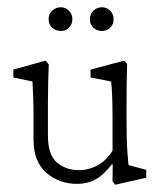

<svg xmlns="http://www.w3.org/2000/svg" viewBox="-20 -506 451 534"><path d="M337.4 -46.9 386.7 -33.7V-11.7L299.8 7.8L293 -1.5L293.5 -48.3L291.5 -49.3Q267.6 -18.6 245.1 -6.6Q222.7 5.4 194.8 5.4Q144.5 5.4 108.9 -25.4Q73.2 -56.2 73.2 -118.2V-187Q73.2 -212.4 72.3 -235.4Q71.3 -258.3 70.3 -279.3L17.1 -290.5V-312.5L106.4 -337.4L115.7 -326.7Q114.7 -301.3 114 -276.9Q113.3 -252.4 113.3 -224.1V-128.9Q113.3 -75.7 138.2 -54.2Q163.1 -32.7 201.2 -32.7Q224.6 -32.7 249.3 -44.9Q273.9 -57.1 293 -86.9V-183.1Q293 -208.5 292 -236.1Q291 -263.7 289.1 -279.3L231.9 -290.5V-312.5L325.7 -337.4L333.5 -328.1Q332.5 -290.5 332.3 -269.8Q332 -249 332 -220.2V-167.5Q332 -112.3 334.2 -85Q336.4 -57.6 337.4 -46.9ZM148.9 -419.9Q135.7 -419.9 125.5 -428.7Q115.2 -437.5 115.2 -452.6Q115.2 -467.3 125.5 -476.6Q135.7 -485.8 148.9 -485.8Q162.1 -485.8 171.6 -476.6Q181.2 -467.3 181.2 -452.6Q181.2 -437.5 171.6 -428.7Q162.1 -419.9 148.9 -419.9ZM263.7 -419.9Q250 -419.9 240 -428.7Q230 -437.5 230 -452.6Q230 -467.3 240 -476.6Q250 -485.8 263.7 -485.8Q276.4 -485.8 286.1 -476.6Q295.9 -467.3 295.9 -452.6Q295.9 -437.5 286.1 -428.7Q276.4 -419.9 263.7 -419.9Z"/></svg>

Font: Lateef ExtraLight
Style: Regular
Weight: 200
Designer: SIL International
Foundry: SIL International
Version: Version 4.200